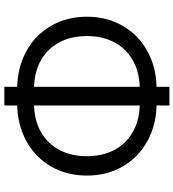

<svg xmlns="http://www.w3.org/2000/svg" viewBox="24 -824 831 920"><g transform="rotate(90 440.0 -363.5)"><path d="M59.6 -363.8Q59.6 -460.4 104 -536.6Q148.4 -612.8 227.5 -655.3Q306.6 -697.8 407.2 -697.8H473.1Q573.7 -697.8 652.8 -655.3Q731.9 -612.8 776.4 -536.6Q820.8 -460.4 820.8 -363.8Q820.8 -267.1 776.4 -190.9Q731.9 -114.7 652.8 -72.3Q573.7 -29.8 473.1 -29.8H407.2Q306.6 -29.8 227.5 -72.3Q148.4 -114.7 104 -190.9Q59.6 -267.1 59.6 -363.8ZM728 -363.8Q728 -439.9 697 -497.3Q666 -554.7 608.4 -585.9Q550.8 -617.2 473.1 -617.2H407.2Q329.6 -617.2 272 -585.9Q214.4 -554.7 183.3 -497.3Q152.3 -439.9 152.3 -363.8Q152.3 -287.6 183.3 -230.2Q214.4 -172.9 272 -141.6Q329.6 -110.4 407.2 -110.4H473.1Q550.8 -110.4 608.4 -141.6Q666 -172.9 697 -230.2Q728 -287.6 728 -363.8ZM395.5 -759.3H484.9V31.7H395.5Z"/></g></svg>

Font: Inter RS Variable
Style: Regular
Weight: 400
Designer: Rasmus Andersson (customised by Maria Ramos and Noel Pretorius)
Foundry: rsms
Version: Version 3.001;Glyphs 3.2.3 (3260)